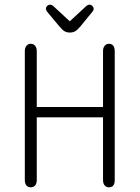

<svg xmlns="http://www.w3.org/2000/svg" viewBox="-20 -792 596 820"><path d="M137 -335V-574Q137 -588 130 -596.5Q123 -605 111 -605Q100 -605 93 -596.5Q86 -588 86 -574V-23Q86 -8 93 0Q100 8 111 8Q123 8 130 0Q137 -8 137 -23V-291H420V-23Q420 -8 427 0Q434 8 445 8Q458 8 464 0Q470 -8 470 -23V-574Q470 -588 464 -596.5Q458 -605 445 -605Q434 -605 427 -596.5Q420 -588 420 -574V-335ZM278 -701 210 -764Q202 -772 194 -772Q187 -772 181.5 -766.5Q176 -761 176 -754Q176 -749 182 -741L233 -680Q245 -665 255 -659Q265 -653 278 -653Q291 -653 301 -658.5Q311 -664 324 -680L374 -741Q380 -748 380 -754Q380 -761 374.5 -766.5Q369 -772 362 -772Q354 -772 345 -763Z"/></svg>

Font: Beiruti Light
Style: Regular
Weight: 300
Designer: Arlette Boutros
Foundry: Boutros
Version: Version 1.41